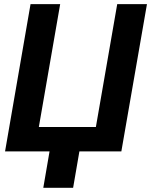

<svg xmlns="http://www.w3.org/2000/svg" viewBox="-20 -731 729 927"><path d="M4.4 0H219.2L189 175.8H333L363.3 0H565.9L689.5 -710.9H545.9L442.9 -117.7H167.5L270.5 -710.9H127.4Z"/></svg>

Font: Roboto
Style: Bold Italic
Weight: 700
Italic angle: -12°
Designer: Google
Version: Version 2.137; 2017